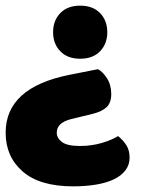

<svg xmlns="http://www.w3.org/2000/svg" viewBox="-39 -479 498 680"><path d="M341 -365Q341 -324 315.5 -297.5Q290 -271 245 -271Q200 -271 174.5 -297.5Q149 -324 149 -365Q149 -406 174.5 -432.5Q200 -459 245 -459Q290 -459 315.5 -432.5Q341 -406 341 -365ZM308 -234Q325 -225 340 -201.5Q355 -178 355 -146Q355 -115 338.5 -99.5Q322 -84 290 -76L212 -57Q162 -44 162 -9Q162 10 180.5 24Q199 38 244 38Q285 38 321 27.5Q357 17 379 3Q396 16 408 34.5Q420 53 420 79Q420 105 405 124.5Q390 144 363.5 156.5Q337 169 300 175Q263 181 220 181Q102 181 41.5 128.5Q-19 76 -19 -9Q-19 -169 207 -214Z"/></svg>

Font: Baloo
Style: Regular
Weight: 400
Designer: Sarang Kulkarni and Ek Type
Foundry: Ek Type
Version: Version 1.100;PS 1.000;hotconv 1.0.88;makeotf.lib2.5.647800;